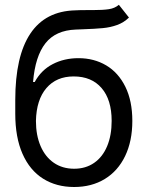

<svg xmlns="http://www.w3.org/2000/svg" viewBox="-20 -749 601 780"><path d="M313.5 -629.9 288.1 -628.9Q206.1 -626 164.6 -573.2Q123 -520.5 114.3 -416H121.1Q147.5 -464.4 194.1 -488.5Q240.7 -512.7 298.8 -512.7Q361.8 -512.7 411.4 -483.4Q460.9 -454.1 489.3 -396.5Q517.6 -338.9 517.6 -257.8Q517.6 -175.8 488.3 -115Q459 -54.2 405.5 -21.7Q352.1 10.7 281.2 10.7Q209 10.7 155 -23.2Q101.1 -57.1 71.5 -124Q42 -190.9 42 -287.1V-342.8Q42 -521 103.3 -612.5Q164.6 -704.1 286.1 -707Q301.8 -708 330.1 -708H355.5Q398.4 -708 422.4 -711.7Q446.3 -715.3 462.9 -729.5L503.9 -677.7Q482.9 -657.2 455.8 -647.5Q428.7 -637.7 398.2 -634.8Q367.7 -631.8 313.5 -629.9ZM433.6 -257.8Q433.6 -343.8 392.8 -391.1Q352.1 -438.5 279.3 -438.5Q209 -438.5 168.5 -391.1Q127.9 -343.8 126 -257.8Q126 -199.7 144.8 -155.8Q163.6 -111.8 198.7 -87.6Q233.9 -63.5 281.2 -63.5Q328.1 -63.5 362.5 -87.4Q397 -111.3 415.3 -155.3Q433.6 -199.2 433.6 -257.8Z"/></svg>

Font: Pretendard
Style: Regular
Weight: 400
Designer: Base glyphs from Inter by Rasmus Andersson; Hangeul glyphs from Noto Sans CJK(Source Han Sans) by Jang Soo-young and Kan
Foundry: Kil Hyung-jin
Version: Version 1.309